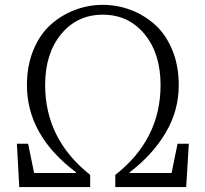

<svg xmlns="http://www.w3.org/2000/svg" viewBox="-20 -763 838 783"><path d="M704.1 -176.8H750L739.3 0H450.2V-49.8Q634.8 -194.3 634.8 -416Q634.8 -544.9 569.3 -624Q503.9 -703.1 399.4 -703.1Q294.9 -703.1 229.5 -624Q164.1 -544.9 164.1 -416Q164.1 -195.3 347.7 -49.8V0H58.6L48.8 -176.8H94.7L119.1 -57.6H290V-60.5Q89.8 -210.9 89.8 -416Q89.8 -495.1 116.2 -559.1Q142.6 -623 187 -662.6Q231.4 -702.1 286.1 -722.7Q340.8 -743.2 399.4 -743.2Q458 -743.2 512.7 -722.7Q567.4 -702.1 611.8 -662.6Q656.2 -623 682.6 -559.1Q709 -495.1 709 -416Q709 -311.5 655.3 -221.2Q601.6 -130.9 508.8 -60.5V-57.6H679.7Z"/></svg>

Font: Bpmf Zihi Serif Light
Style: Light
Weight: 300
Foundry: But Ko
Version: Version 1.320